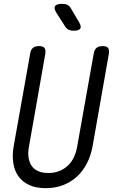

<svg xmlns="http://www.w3.org/2000/svg" viewBox="-20 -970 640 1000"><path d="M137 -690Q140 -711 151.5 -720.5Q163 -730 183 -730Q204 -730 211.5 -720.5Q219 -711 216 -690L131 -207Q125 -176 128.5 -151Q132 -126 144 -107.5Q156 -89 178 -79Q200 -69 232 -69Q264 -69 289.5 -79.5Q315 -90 334 -108Q353 -126 365 -151.5Q377 -177 382 -207L468 -690Q471 -711 482.5 -720.5Q494 -730 515 -730Q535 -730 542.5 -720.5Q550 -711 547 -690L462 -207Q453 -159 432.5 -119Q412 -79 381 -50.5Q350 -22 309 -6Q268 10 218 10Q168 10 133 -6Q98 -22 77 -50.5Q56 -79 49.5 -119.5Q43 -160 51 -207ZM363 -810Q348 -810 337.5 -815Q327 -820 320 -831L274 -903Q259 -927 267 -938.5Q275 -950 305 -950Q321 -950 331.5 -944.5Q342 -939 349 -927L392 -854Q405 -832 398 -821Q391 -810 363 -810Z"/></svg>

Font: Maple Mono Light
Style: Italic
Weight: 300
Italic angle: -10°
Monospace: yes
Designer: subframe7536
Version: Version 7.000